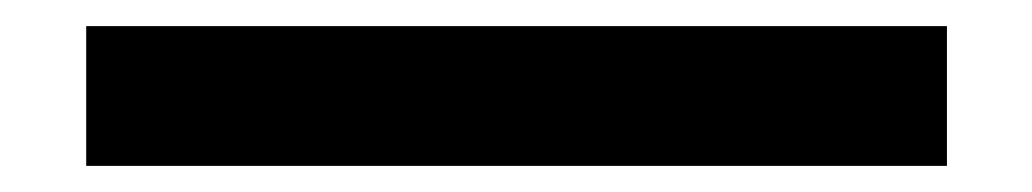

<svg xmlns="http://www.w3.org/2000/svg" viewBox="-20 -13 790 147"><path d="M46 114V7H705V114Z"/></svg>

Font: Inconsolata ExtraExpanded ExtraBold
Style: Regular
Weight: 800
Width: 8
Monospace: yes
Designer: Raph Levien, Cyreal, Brenton Simpson
Foundry: Raph Levien, Cyreal, Google
Version: Version 3.001; ttfautohint (v1.8.2.53-6de2)